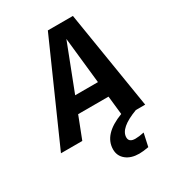

<svg xmlns="http://www.w3.org/2000/svg" viewBox="-266 -813 1062 1176"><g transform="rotate(-30 265.0 -225.0)"><path d="M482.9 0Q348.1 50.3 348.1 116.2Q348.1 150.9 393.1 150.9Q418.5 150.9 455.1 143.1L435.1 234.9Q395.5 242.2 368.2 242.2Q311 242.2 276.1 214.1Q241.2 186 241.2 140.1Q241.2 33.7 393.1 -23.9L378.9 -154.8H164.1L104 0H-46.9L259.8 -691.9H437L548.8 0ZM206.1 -264.2H367.2L332 -589.8Z"/></g></svg>

Font: FiraGO SemiBold
Style: Italic
Weight: 600
Italic angle: -8°
Designer: bBox Type GmbH
Foundry: bBox Type GmbH
Version: Version 1.001;PS 001.001;hotconv 1.0.88;makeotf.lib2.5.64775